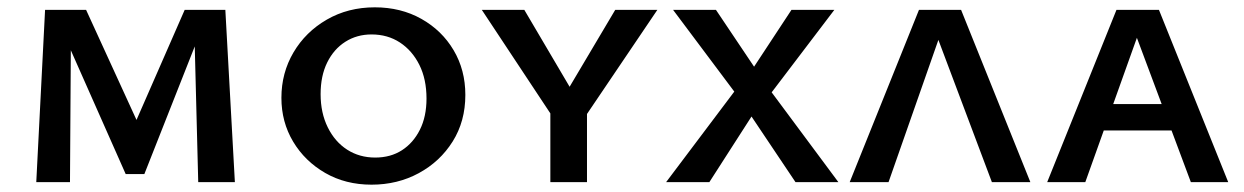

<svg xmlns="http://www.w3.org/2000/svg" viewBox="-20 -497 3396 524"><path d="M521 0 510 -429 539 -440 374 -22H323L136 -444L160 -470H215L373 -125H333L484 -470H595L621 0ZM79 0 103 -470H174L171 0Z M994 7Q923 7 867.5 -25Q812 -57 780 -110.5Q748 -164 748 -230Q748 -298 781 -354Q814 -410 872 -443.5Q930 -477 1003 -477Q1074 -477 1130 -445.5Q1186 -414 1218 -360Q1250 -306 1250 -238Q1250 -166 1215.5 -111Q1181 -56 1123 -24.5Q1065 7 994 7ZM1004 -67Q1046 -67 1077 -87Q1108 -107 1126 -143Q1144 -179 1144 -228Q1144 -281 1124.5 -320Q1105 -359 1071.5 -381Q1038 -403 994 -403Q954 -403 922.5 -383Q891 -363 873 -326.5Q855 -290 855 -240Q855 -189 874.5 -149.5Q894 -110 927.5 -88.5Q961 -67 1004 -67Z M1485 -183 1295 -470H1411L1550 -234H1519L1659 -470H1774L1580 -183ZM1482 0V-211H1582V0Z M1798 0 1984 -247 1817 -470H1934L2038 -315L2140 -470H2257L2086 -245L2268 0H2151L2031 -179L1916 0Z M2299 0 2488 -470H2603L2792 0H2687L2526 -428H2555L2405 0Z M2838 0 3027 -470H3143L3332 0H3230L3070 -428H3095L2942 0ZM2938 -141 2961 -213H3188L3222 -141Z"/></svg>

Font: Ysabeau SC SemiBold
Style: Regular
Weight: 600
Designer: Christian Thalmann (Catharsis Fonts)
Version: Version 2.001;gftools[0.9.30]; featfreeze: smcp